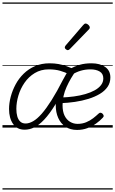

<svg xmlns="http://www.w3.org/2000/svg" viewBox="-20 -1030 930 1550"><path d="M53 -150Q53 -197 66.5 -248.5Q80 -300 106 -348.5Q132 -397 171.5 -435.5Q211 -474 263.5 -496.5Q316 -519 380 -519Q419 -519 452.5 -513Q486 -507 520.5 -494.5Q555 -482 596 -462Q550 -400 517.5 -328Q485 -256 485 -181Q485 -130 501 -97Q517 -64 545 -47Q573 -30 606 -30Q644 -30 675.5 -43Q707 -56 732 -75.5Q757 -95 776 -113Q784 -121 792 -120Q800 -119 807 -113Q814 -106 816.5 -97.5Q819 -89 810 -80Q787 -55 755.5 -32.5Q724 -10 685.5 4.5Q647 19 602 19Q547 19 508.5 -7Q470 -33 450 -78Q430 -123 430 -180Q430 -233 446.5 -285.5Q463 -338 487.5 -384Q512 -430 534 -465L539 -430Q505 -447 465.5 -458.5Q426 -470 374 -470Q310 -470 260.5 -440Q211 -410 178 -362Q145 -314 128.5 -258.5Q112 -203 112 -151Q112 -117 119.5 -90.5Q127 -64 143.5 -48.5Q160 -33 187 -33Q215 -33 247.5 -51.5Q280 -70 316.5 -111.5Q353 -153 396 -221Q439 -289 490 -389L529 -376Q473 -261 426 -185Q379 -109 337 -64.5Q295 -20 256.5 -1.5Q218 17 179 17Q118 17 85.5 -29.5Q53 -76 53 -150ZM871 -405Q871 -362 848.5 -329Q826 -296 786 -272Q746 -248 694.5 -232Q643 -216 585 -207.5Q527 -199 468 -197L478 -243Q529 -245 577.5 -251.5Q626 -258 669 -270.5Q712 -283 744.5 -301Q777 -319 795.5 -343Q814 -367 814 -397Q814 -435 785 -452.5Q756 -470 710 -470Q669 -470 631.5 -459Q594 -448 556 -424L542 -473Q583 -495 624 -507Q665 -519 719 -519Q787 -519 829 -489.5Q871 -460 871 -405ZM527 -625Q521 -625 512 -632Q503 -639 503 -646Q503 -650 504.5 -654Q506 -658 510 -663L651 -827Q657 -834 661.5 -837Q666 -840 671 -840Q678 -840 686 -835Q694 -830 699.5 -822.5Q705 -815 705 -808Q705 -803 703 -799.5Q701 -796 697 -792L544 -634Q535 -625 527 -625ZM0 490H890V500H0ZM0 -20H890V0H0ZM0 -505H890V-500H0ZM0 -1010H890V-1000H0Z"/></svg>

Font: Playwrite TZ Guides
Style: Regular
Weight: 400
Designer: Veronika Burian, José Scaglione
Foundry: TypeTogether
Version: Version 1.003